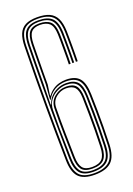

<svg xmlns="http://www.w3.org/2000/svg" viewBox="-154 -863 643 929"><g transform="rotate(-20 167.0 -399.0)"><path d="M167 6.8Q108.8 6.8 84.1 -20.1Q59.5 -47 58.5 -106.8Q57.2 -178.2 56.4 -246.5Q55.5 -314.8 55.5 -384.6Q55.5 -454.5 56.1 -529.9Q56.8 -605.2 58.5 -691.2Q59.2 -731 69.5 -756.1Q79.8 -781.2 102.5 -793.2Q125.2 -805.2 163.5 -805.2Q201.8 -805.2 226 -794.4Q250.2 -783.5 262.5 -758.9Q274.8 -734.2 276 -692.8Q276.2 -682 276.5 -661.9Q276.8 -641.8 276.8 -618.2Q276.8 -594.8 276.6 -573.1Q276.5 -551.5 276 -538H267Q267.5 -549.8 267.6 -571Q267.8 -592.2 267.8 -616.2Q267.8 -640.2 267.6 -661Q267.5 -681.8 267 -692.2Q265.8 -731.5 254.4 -754.4Q243 -777.2 220.6 -787.2Q198.2 -797.2 163.5 -797.2Q128.5 -797.2 107.6 -786.1Q86.8 -775 77.5 -751.5Q68.2 -728 67.5 -691Q65.8 -600.8 65.1 -524.9Q64.5 -449 64.6 -381Q64.8 -313 65.6 -246.2Q66.5 -179.5 67.5 -107.5Q68.5 -54.5 89.5 -27.9Q110.5 -1.2 167 -1.2Q219.5 -1.2 245.6 -24.8Q271.8 -48.2 273.8 -107.8Q275.2 -150.8 275.8 -191.5Q276.2 -232.2 275.8 -274.8Q275.2 -317.2 274 -364.8Q272.5 -417 253.5 -441.2Q234.5 -465.5 188.5 -465.5Q172 -465.5 157 -461.5Q142 -457.5 129.4 -450Q116.8 -442.5 106.8 -431.9Q96.8 -421.2 89.8 -408H86.5L92.5 -486.5Q92.8 -514.8 92.9 -549.8Q93 -584.8 93.6 -621Q94.2 -657.2 94.5 -689.8Q95.5 -735.2 111.2 -754.4Q127 -773.5 163.5 -773.5Q200.5 -773.5 219.4 -756.2Q238.2 -739 239.8 -692.8Q240.2 -681.5 240.4 -661.2Q240.5 -641 240.5 -617.4Q240.5 -593.8 240.4 -572.5Q240.2 -551.2 239.8 -538H230.5Q231 -549.8 231.1 -571Q231.2 -592.2 231.2 -616.1Q231.2 -640 231.1 -660.8Q231 -681.5 230.5 -692.5Q229.2 -734 212.8 -749.8Q196.2 -765.5 163.5 -765.5Q132.8 -765.5 118.6 -748.9Q104.5 -732.2 103.5 -689.5Q103 -656.5 102.5 -621.2Q102 -586 101.6 -550.5Q101.2 -515 101.2 -481.5L93.2 -426.5H96Q108 -443 123.1 -453.4Q138.2 -463.8 155.5 -468.6Q172.8 -473.5 191.2 -473.5Q239 -473.5 260.2 -448.4Q281.5 -423.2 283 -365Q284.2 -324.2 284.8 -283Q285.2 -241.8 284.9 -198.4Q284.5 -155 282.8 -107.8Q280.5 -44.8 252.6 -19Q224.8 6.8 167 6.8ZM167 -9Q117 -9 97.1 -33.1Q77.2 -57.2 76.5 -107.5Q76 -146.2 75.5 -184.8Q75 -223.2 74.6 -261.8Q74.2 -300.2 74.1 -339.1Q74 -378 74 -417.5Q74 -457 74.2 -497.5Q74.5 -524.5 74.8 -557.1Q75 -589.8 75.5 -624Q76 -658.2 76.5 -690.5Q77.2 -724.5 85.4 -746.2Q93.5 -768 112.4 -778.6Q131.2 -789.2 163.5 -789.2Q211 -789.2 233.6 -767.9Q256.2 -746.5 257.8 -692Q258.2 -677.8 258.4 -647Q258.5 -616.2 258.4 -585.1Q258.2 -554 257.8 -538H248.8Q249.2 -552 249.4 -572Q249.5 -592 249.5 -614.4Q249.5 -636.8 249.2 -657.6Q249 -678.5 248.5 -693.8Q247 -740.5 227.4 -761Q207.8 -781.5 163.5 -781.5Q123.5 -781.5 105 -761.2Q86.5 -741 85.5 -690.2Q84.5 -641 84.1 -590.6Q83.8 -540.2 83.2 -489.8L81.2 -385.5H84.2Q89.8 -405 104.1 -421.4Q118.5 -437.8 139.8 -447.6Q161 -457.5 186.5 -457.5Q227.2 -457.5 245.4 -436Q263.5 -414.5 264.8 -364.5Q266.2 -320.8 266.8 -279.8Q267.2 -238.8 266.8 -196.9Q266.2 -155 264.8 -108.2Q262.8 -53.5 239.1 -31.2Q215.5 -9 167 -9ZM167 -17Q210.5 -17 232.2 -37.4Q254 -57.8 255.5 -108.8Q257.2 -155.5 257.6 -197Q258 -238.5 257.5 -279.2Q257 -320 255.8 -364.5Q254.5 -410 238.1 -429.9Q221.8 -449.8 184.5 -449.8Q160.5 -449.8 137.4 -438.6Q114.2 -427.5 98.9 -406.8Q83.5 -386 83 -356.2Q82.2 -305 82.6 -263.9Q83 -222.8 84.1 -185.5Q85.2 -148.2 85.8 -107.8Q86.5 -62 104 -39.5Q121.5 -17 167 -17ZM167 -25Q125.8 -25 110.6 -45.9Q95.5 -66.8 94.8 -107.8Q93.8 -166.5 92.4 -228.8Q91 -291 92.2 -360.8Q93 -397.8 119.8 -419.8Q146.5 -441.8 181 -441.8Q215.2 -441.8 230.4 -423.8Q245.5 -405.8 246.8 -364.2Q247.8 -324 248.4 -283.9Q249 -243.8 248.6 -200.9Q248.2 -158 246.5 -109Q244.8 -64.2 226.4 -44.6Q208 -25 167 -25ZM167 -32.8Q203.8 -32.8 219.9 -50.8Q236 -68.8 237.2 -109.5Q238.8 -155 239.2 -195.1Q239.8 -235.2 239.2 -276Q238.8 -316.8 237.5 -364Q236.5 -401.5 222.6 -417.6Q208.8 -433.8 177.8 -433.8Q148.8 -433.8 125.2 -414.4Q101.8 -395 101.2 -362.5Q100.2 -293.5 101.5 -229.8Q102.8 -166 104 -107.8Q104.5 -69.2 118.5 -51Q132.5 -32.8 167 -32.8Z"/></g></svg>

Font: Big Shoulders Inline Display Thin Light
Style: Regular
Weight: 300
Version: Version 2.002